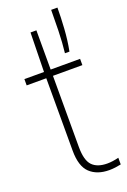

<svg xmlns="http://www.w3.org/2000/svg" viewBox="-156 -860 609 920"><g transform="rotate(-20 148.0 -399.5)"><path d="M234 9Q172 9 136 -25Q100 -59 100 -139V-508H0V-540H100L104 -740H134V-540H284V-508H134V-145Q134 -77 159.5 -50.5Q185 -24 236 -24Q262 -24 294 -32V2Q280.5 5 264.5 7Q248.5 9 234 9ZM225 -590Q231 -642.5 232.5 -702Q234 -761.5 234 -808H266Q266 -759.5 262.2 -701.5Q258.5 -643.5 248 -590Z"/></g></svg>

Font: Encode Sans Condensed Condensed Thin
Style: Regular
Weight: 100
Width: 3
Designer: Multiple Designers
Foundry: Impallari Type
Version: Version 3.000; ttfautohint (v1.8.3) -l 8 -r 50 -G 200 -x 14 